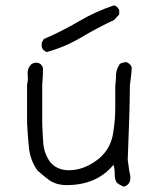

<svg xmlns="http://www.w3.org/2000/svg" viewBox="-20 -708 602 723"><path d="M446 -5Q431 -11 420 -20Q412 -30 412 -53Q412 -76 407 -87Q344 -11 231 -11Q192 -11 165 -30Q142 -47 121 -66Q94 -104 89 -151.5Q84 -199 82 -245V-389Q85 -401 85 -414L84 -434Q84 -452 98 -466Q106 -471 109 -471Q112 -471 116 -472Q135 -472 142 -452Q142 -420 139 -389V-245Q140 -206 143 -168.5Q146 -131 168 -99Q194 -67 239 -67Q279 -67 317 -87Q394 -128 406 -207Q414 -253 414 -301V-385Q417 -406 417 -429Q419 -450 432 -468Q444 -474 457 -474Q474 -465 476 -454Q476 -436 469 -385Q469 -301 461 -106L467 -63Q471 -49 471 -39Q471 -12 446 -5ZM156 -512Q141 -518 137 -531V-547L145 -561Q213 -590 276.5 -627.5Q340 -665 410 -688Q424 -683 429 -669V-654L410 -633Q346 -603 285.5 -567Q225 -531 156 -512Z"/></svg>

Font: Yozai
Style: Regular
Weight: 400
Designer: LXGW / Y.OzVox
Foundry: LXGW / Y.OzVox
Version: Version 0.861;October 22, 2024